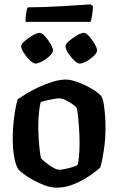

<svg xmlns="http://www.w3.org/2000/svg" viewBox="-20 -868 547 888"><path d="M243 0Q216 0 187.5 -10.5Q159 -21 133 -35.5Q107 -50 88.5 -64Q70 -78 65 -85Q53 -102 46 -140Q39 -178 39 -223Q39 -280 46 -330.5Q53 -381 62 -409Q75 -418 100 -433.5Q125 -449 157 -464Q189 -479 222.5 -489.5Q256 -500 286 -500Q303 -500 327 -492.5Q351 -485 375.5 -473Q400 -461 419.5 -448Q439 -435 448 -424Q456 -411 460 -386Q464 -361 466 -332Q468 -303 468 -279Q468 -225 460.5 -174.5Q453 -124 444 -94Q429 -79 396.5 -56.5Q364 -34 323.5 -17Q283 0 243 0ZM254 -83Q264 -83 281 -86.5Q298 -90 314.5 -95Q331 -100 338 -104Q343 -118 345.5 -146.5Q348 -175 348 -205Q348 -240 345.5 -276Q343 -312 340 -338Q337 -364 334 -369Q331 -375 316.5 -385.5Q302 -396 284.5 -404.5Q267 -413 253 -413Q244 -413 227 -410Q210 -407 193 -403Q176 -399 168 -395Q164 -382 160.5 -350Q157 -318 157 -286Q157 -252 159.5 -218.5Q162 -185 165 -162Q168 -139 171 -135Q174 -131 189.5 -118Q205 -105 223.5 -94Q242 -83 254 -83ZM348 -574Q338 -574 322.5 -589Q307 -604 295 -623Q283 -642 283 -654Q283 -664 299.5 -678.5Q316 -693 336 -704.5Q356 -716 368 -716Q378 -716 392.5 -700Q407 -684 418 -664.5Q429 -645 429 -634Q429 -624 414 -609.5Q399 -595 380 -584.5Q361 -574 348 -574ZM144 -574Q134 -574 118.5 -589Q103 -604 90.5 -623Q78 -642 78 -654Q78 -664 94.5 -678.5Q111 -693 131.5 -704.5Q152 -716 163 -716Q174 -716 188.5 -700Q203 -684 214 -664.5Q225 -645 225 -634Q225 -624 210 -609.5Q195 -595 175.5 -584.5Q156 -574 144 -574ZM98 -767Q98 -794 101.5 -811.5Q105 -829 109 -834Q140 -834 182.5 -835.5Q225 -837 269 -839.5Q313 -842 348 -844.5Q383 -847 400 -848L410 -839Q409 -815 405.5 -795Q402 -775 399 -767Z"/></svg>

Font: Texturina 72pt
Style: Bold
Weight: 700
Designer: Guillermo Torres Carreño
Foundry: Omnibus-Type
Version: Version 1.002; ttfautohint (v1.8.3)